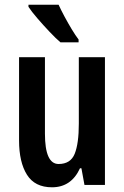

<svg xmlns="http://www.w3.org/2000/svg" viewBox="-20 -786 528 816"><path d="M426 -543V0H339L326 -71H320Q283 10 201 10Q128 10 94.5 -43.5Q61 -97 61 -189V-543H171V-218Q171 -89 229 -89Q280 -89 297.5 -132.5Q315 -176 315 -261V-543ZM229 -766Q239 -744 254 -716Q269 -688 285 -661.5Q301 -635 314 -618V-606H237Q218 -622 191 -650.5Q164 -679 139 -708Q114 -737 101 -757V-766Z"/></svg>

Font: Noto Sans Malayalam ExtraCondensed SemiBold
Style: Regular
Weight: 600
Width: 2
Designer: Jelle Bosma - Monotype Design Team
Foundry: Monotype Imaging Inc.
Version: Version 2.104; ttfautohint (v1.8.4.7-5d5b)